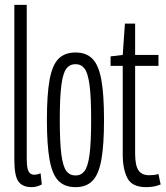

<svg xmlns="http://www.w3.org/2000/svg" viewBox="-20 -760 681 790"><path d="M90 -740V-109Q90 -67 98 -54Q106 -41 121 -41Q125 -41 131 -42Q137 -43 147 -47L152 -1Q131 10 110 10Q73 10 56 -13Q39 -36 39 -103V-740Z M173 -267Q173 -371 184 -431.5Q195 -492 220.5 -518Q246 -544 291 -544Q335 -544 360.5 -518Q386 -492 397 -431.5Q408 -371 408 -267Q408 -163 397 -102.5Q386 -42 360.5 -16Q335 10 291 10Q246 10 220.5 -16Q195 -42 184 -102.5Q173 -163 173 -267ZM226 -267Q226 -174 232.5 -124.5Q239 -75 253 -56.5Q267 -38 291 -38Q314 -38 328 -56.5Q342 -75 348.5 -124.5Q355 -174 355 -267Q355 -360 348.5 -409.5Q342 -459 328 -477.5Q314 -496 291 -496Q267 -496 253 -477.5Q239 -459 232.5 -409.5Q226 -360 226 -267Z M581 10Q523 10 504 -27.5Q485 -65 485 -124V-489H435V-528L485 -534L494 -663H536V-534H632V-489H536V-128Q536 -80 549.5 -59.5Q563 -39 594 -39Q603 -39 612.5 -40Q622 -41 632 -44L641 -1Q624 6 608.5 8Q593 10 581 10Z"/></svg>

Font: Georama ExtraCondensed Light
Style: Regular
Weight: 300
Width: 2
Designer: Jean-Baptiste Levee
Foundry: Production Type
Version: Version 1.000